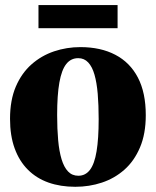

<svg xmlns="http://www.w3.org/2000/svg" viewBox="-20 -724 614 756"><path d="M19.5 -256Q19.5 -329.5 42.2 -382.8Q65 -436 104 -470.5Q143 -505 192.8 -521.8Q242.5 -538.5 296.5 -538.5Q376.5 -538.5 434.2 -508.2Q492 -478 523 -418.5Q554 -359 554 -270.5Q554 -197 531.2 -143.5Q508.5 -90 469.8 -55.8Q431 -21.5 381.2 -5Q331.5 11.5 276.5 11.5Q218 11.5 170.8 -5.2Q123.5 -22 89.8 -55.8Q56 -89.5 37.8 -139.5Q19.5 -189.5 19.5 -256ZM288.5 -32Q316.5 -32 334.2 -55.2Q352 -78.5 360.2 -128Q368.5 -177.5 368.5 -255Q368.5 -310 364.8 -354.5Q361 -399 352 -430.2Q343 -461.5 327.2 -478.2Q311.5 -495 288 -495Q259 -495 240.8 -471.8Q222.5 -448.5 213.8 -399.2Q205 -350 205 -271Q205 -216 209 -172Q213 -128 222.5 -96.8Q232 -65.5 248 -48.8Q264 -32 288.5 -32ZM443 -704V-613H131.5V-704Z"/></svg>

Font: Merriweather 96pt Black
Style: Regular
Weight: 900
Version: Version 2.100